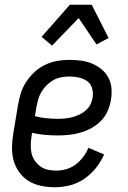

<svg xmlns="http://www.w3.org/2000/svg" viewBox="-20 -780 540 808"><path d="M210 8Q181 8 152.5 2Q124 -4 101 -18Q78 -32 61.5 -54.5Q45 -77 37.5 -104Q30 -131 30.5 -160.5Q31 -190 36 -219L56 -339Q60 -364 68 -389Q76 -414 91 -436.5Q106 -459 126 -477.5Q146 -496 170.5 -507.5Q195 -519 220 -523.5Q245 -528 270 -528Q295 -528 319.5 -525Q344 -522 366 -513Q388 -504 406 -489.5Q424 -475 435.5 -454.5Q447 -434 449 -409.5Q451 -385 447 -360Q443 -336 433 -313Q423 -290 405.5 -272Q388 -254 365.5 -241.5Q343 -229 319 -222Q295 -215 271 -212.5Q247 -210 224 -210Q196 -210 168.5 -212.5Q141 -215 115 -221L113 -208Q110 -190 109.5 -171.5Q109 -153 112.5 -136Q116 -119 126 -104.5Q136 -90 149.5 -80Q163 -70 180.5 -66Q198 -62 217 -62Q237 -62 258.5 -68Q280 -74 298 -87.5Q316 -101 330 -119.5Q344 -138 352 -158L418 -130Q405 -100 383.5 -73Q362 -46 334 -27Q306 -8 274 0Q242 8 210 8ZM224 -280Q239 -280 254.5 -281.5Q270 -283 285 -287Q300 -291 314.5 -298Q329 -305 341.5 -316Q354 -327 361 -341.5Q368 -356 370 -371Q373 -391 367 -410Q361 -429 345.5 -439.5Q330 -450 310.5 -454Q291 -458 271 -458Q254 -458 236.5 -454.5Q219 -451 204 -442.5Q189 -434 176 -421Q163 -408 154 -392.5Q145 -377 140.5 -360.5Q136 -344 133 -328L127 -291Q150 -285 174.5 -282.5Q199 -280 224 -280ZM199 -588 155 -625 274 -760H366L437 -620L386 -593L311 -704Z"/></svg>

Font: Iosevka
Style: Italic
Weight: 400
Italic angle: -9°
Monospace: yes
Designer: Belleve Invis
Foundry: Belleve Invis
Version: Version 32.5.0; ttfautohint (v1.8.4)